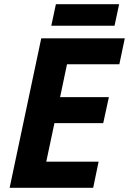

<svg xmlns="http://www.w3.org/2000/svg" viewBox="-20 -897 616 917"><path d="M425 0 451 -125H201L240 -309H473L500 -433H267L300 -590H550L576 -714H177L26 0ZM527 -774 549 -877H247L225 -774Z"/></svg>

Font: BC Sans
Style: Bold Italic
Weight: 700
Italic angle: -12°
Designer: Monotype Design Team
Province of B.C.
Foundry: Monotype Imaging Inc.
Version: Version 2.000;GOOG;noto-source:20170915:90ef993387c0